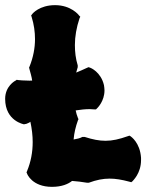

<svg xmlns="http://www.w3.org/2000/svg" viewBox="-36 -722 568 746"><path d="M512 -109C508 -168 473 -191 472 -192L467 -195L461 -193C427 -181 401 -175 374 -175C349 -175 324 -180 293 -190H284C276 -185 262 -182 250 -180C252 -205 258 -230 267 -255L269 -259L267 -263C263 -273 260 -283 258 -293C277 -296 296 -298 313 -298C319 -298 324 -297 329 -297H337L342 -302C343 -303 370 -329 370 -371C370 -377 369 -384 368 -391C356 -443 315 -459 314 -459L308 -461L301 -458C288 -452 275 -446 260 -440L266 -461V-468C258 -494 255 -520 255 -547C255 -580 261 -615 273 -651L276 -657L271 -662C270 -664 240 -702 178 -702C117 -702 90 -669 89 -667L85 -662L87 -656C96 -627 100 -598 100 -570C100 -535 93 -499 79 -464L77 -460L78 -455C82 -440 87 -424 89 -409C82 -408 75 -409 68 -409C55 -409 44 -410 34 -411L29 -412L25 -409C22 -408 -16 -387 -16 -338C-16 -251 58 -239 57 -239L67 -241C74 -244 79 -246 82 -249C88 -221 91 -195 91 -170C91 -131 84 -93 69 -57L67 -52L69 -48C69 -46 89 4 166 4C204 4 229 -7 244 -19C262 -18 283 -15 302 -12H309C339 -23 364 -28 390 -28C413 -28 437 -24 467 -16L474 -14L479 -18C480 -20 512 -48 512 -100V-109Z"/></svg>

Font: Hanalei Fill
Style: Regular
Weight: 400
Designer: Astigmatic (AOETI)
Foundry: Astigmatic (AOETI)
Version: Version 1.000